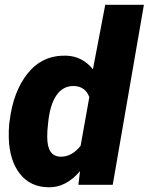

<svg xmlns="http://www.w3.org/2000/svg" viewBox="-20 -770 620 800"><path d="M20 -265.1Q35.2 -390.1 96.2 -465.3Q157.2 -540.5 255.4 -538.1Q322.8 -536.1 367.2 -481.4L418.5 -750H579.6L449.7 0H306.6L313.5 -57.1Q254.4 12.2 182.1 10.3Q106 9.3 62.7 -46.1Q19.5 -101.6 16.6 -194.8Q15.6 -225.6 18.6 -254.9ZM180.2 -254.4Q176.3 -223.1 176.8 -199.7Q176.8 -118.7 231.4 -117.2Q278.8 -115.7 315.9 -162.6L352.1 -365.2Q335.9 -410.2 287.6 -411.6Q242.7 -412.6 215.1 -372.8Q187.5 -333 180.2 -254.4Z"/></svg>

Font: TypoPRO Roboto
Style: Italic
Weight: 900
Italic angle: -12°
Designer: Google
Version: Version 2.136; 2016